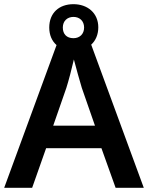

<svg xmlns="http://www.w3.org/2000/svg" viewBox="-20 -900 710 920"><path d="M534 0H669L417 -686C438 -705 451 -734 451 -769C451 -838 399 -880 332 -880C263 -880 216 -838 216 -768C216 -732 229 -703 251 -684L0 0H134L201 -190H466ZM332 -717C299 -717 281 -737 281 -768C281 -800 303 -819 332 -819C361 -819 383 -800 383 -768C383 -737 362 -717 332 -717ZM372 -479 435 -298H235L298 -479C308 -510 324 -571 334 -615C342 -582 365 -503 372 -479Z"/></svg>

Font: Noto Sans Syriac SemiBold
Style: Regular
Weight: 600
Designer: Patrick Giasson and the Monotype Design Team
Foundry: Monotype Imaging Inc.
Version: Version 3.000